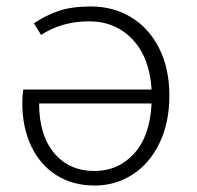

<svg xmlns="http://www.w3.org/2000/svg" viewBox="-20 -561 608 594"><path d="M49 -243Q49 -265 52 -284H449Q443 -383 390 -439Q337 -495 255 -495Q172 -495 107 -453L85 -489Q122 -514 162.5 -527.5Q203 -541 261 -541Q331 -541 386 -507.5Q441 -474 472.5 -411.5Q504 -349 504 -265Q504 -182 473.5 -118.5Q443 -55 390 -21Q337 13 273 13Q205 13 154.5 -19Q104 -51 76.5 -109Q49 -167 49 -243ZM272 -32Q346 -32 395 -86Q444 -140 449 -241H101Q101 -143 147.5 -87.5Q194 -32 272 -32Z"/></svg>

Font: Nebula Sans Light
Style: Regular
Weight: 300
Designer: Paul D. Hunt for Adobe (as Source Sans)
Foundry: Nebula Entertainment & Broadcasting LLC
Version: Version 1.010